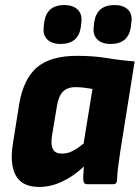

<svg xmlns="http://www.w3.org/2000/svg" viewBox="-20 -729 553 760"><path d="M136 11Q68 11 43 -33.5Q18 -78 31 -160L56 -317Q73 -417 126.5 -462.5Q180 -508 285 -508Q351 -508 404.5 -499Q458 -490 513 -486L456 -129Q451 -96 447.5 -68Q444 -40 443 -14Q442 0 429 0H324Q312 0 310 -14Q309 -26 310 -40.5Q311 -55 312 -70Q271 -31 225.5 -10Q180 11 136 11ZM225 -121Q247 -121 267 -131Q287 -141 311 -161L346 -377Q332 -379 315.5 -381.5Q299 -384 280 -384Q246 -384 228.5 -365.5Q211 -347 205 -307L185 -187Q181 -154 190 -137.5Q199 -121 225 -121ZM418 -555Q383 -555 365 -573Q347 -591 351 -622L353 -641Q363 -709 433 -709Q468 -709 486.5 -691Q505 -673 500 -641L498 -622Q488 -555 418 -555ZM220 -555Q185 -555 167 -573Q149 -591 153 -622L155 -641Q165 -709 234 -709Q269 -709 287.5 -691Q306 -673 302 -641L300 -622Q290 -555 220 -555Z"/></svg>

Font: Sofia Sans Semi Condensed Black
Style: Italic
Weight: 900
Italic angle: -9°
Version: Version 4.100